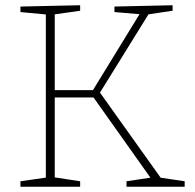

<svg xmlns="http://www.w3.org/2000/svg" viewBox="-20 -713 743 733"><path d="M598 -28 584 -36 685 -21V0H463V-21L563 -36L559 -28L332 -348L348 -341H180L189 -350V-26L181 -37L286 -21V0H58V-21L163 -36L155 -26V-667L163 -657L58 -667V-688L286 -693V-672L181 -657L189 -667V-360L180 -369H343L330 -361L517 -666L522 -658L417 -667V-688L639 -693V-672L538 -657L551 -665L357 -352V-366Z"/></svg>

Font: Bitter Thin ExtraLight
Style: Regular
Weight: 250
Version: Version 2.002